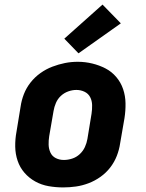

<svg xmlns="http://www.w3.org/2000/svg" viewBox="-20 -811 640 839"><path d="M256 8Q224 8 192.5 2.5Q161 -3 134 -18Q107 -33 87 -56Q67 -79 57 -108.5Q47 -138 46.5 -170.5Q46 -203 52 -235L70 -345Q74 -373 84.5 -400Q95 -427 113.5 -450.5Q132 -474 156.5 -491.5Q181 -509 208.5 -519.5Q236 -530 263.5 -535.5Q291 -541 320 -541Q352 -541 383 -533.5Q414 -526 441 -512Q468 -498 488 -474.5Q508 -451 518 -421.5Q528 -392 528.5 -359.5Q529 -327 524 -295L505 -185Q501 -157 490.5 -130Q480 -103 462 -79.5Q444 -56 419.5 -38.5Q395 -21 367.5 -10.5Q340 0 312 4Q284 8 256 8ZM259 -112Q277 -112 295.5 -118Q314 -124 328.5 -137.5Q343 -151 351 -168.5Q359 -186 362 -204L380 -314Q383 -333 382.5 -352Q382 -371 374 -386.5Q366 -402 349.5 -410Q333 -418 314 -418Q296 -418 278 -411.5Q260 -405 246 -392Q232 -379 224.5 -361.5Q217 -344 214 -326L195 -216Q192 -197 192.5 -178.5Q193 -160 200.5 -144Q208 -128 224 -120Q240 -112 259 -112ZM323 -578 261 -642 428 -791 508 -709Z"/></svg>

Font: Iosevka Curly Heavy Extended
Style: Italic
Weight: 900
Width: 7
Italic angle: -9°
Monospace: yes
Designer: Belleve Invis
Foundry: Belleve Invis
Version: Version 11.1.0; ttfautohint (v1.8.3)